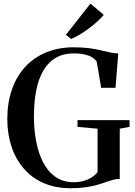

<svg xmlns="http://www.w3.org/2000/svg" viewBox="-20 -1008 729 1039"><path d="M361.5 10.5Q278.5 10.5 214.5 -18Q150.5 -46.5 107 -97.8Q63.5 -149 41.5 -217Q19.5 -285 19.5 -364Q19.5 -452.5 44.8 -524.2Q70 -596 117 -646.8Q164 -697.5 230.5 -724.8Q297 -752 378.5 -752Q427 -752 462.8 -747.2Q498.5 -742.5 526 -735.8Q553.5 -729 576.2 -724.2Q599 -719.5 620 -719L605 -533H527.5L503.5 -674Q497 -685 482.5 -695.2Q468 -705.5 442.5 -712.2Q417 -719 378.5 -719Q308 -719 260.2 -680.2Q212.5 -641.5 188.2 -565.8Q164 -490 163.5 -378Q163.5 -310.5 175 -246.8Q186.5 -183 212 -132.2Q237.5 -81.5 278.8 -51.8Q320 -22 378.5 -22Q407.5 -22 432.5 -29Q457.5 -36 476.8 -48.5Q496 -61 508 -77V-311.5L399.5 -321.5V-358H681V-321.5L628 -311.5V-40Q607 -39.5 588.5 -34.2Q570 -29 549.5 -21.5Q529 -14 503.2 -6.8Q477.5 0.5 443 5.5Q408.5 10.5 361.5 10.5ZM365 -797.5 336.5 -819.5 469.5 -988.5 541.5 -927.5Q528.5 -911.5 508 -893Q487.5 -874.5 463.5 -856.2Q439.5 -838 414.5 -822.8Q389.5 -807.5 366.5 -797.5Z"/></svg>

Font: Merriweather 120pt SemiBold
Style: Regular
Weight: 600
Version: Version 2.100